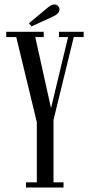

<svg xmlns="http://www.w3.org/2000/svg" viewBox="-20 -843 400 863"><path d="M97 0V-23.5H145.5V-294L53 -676.5H8V-700H176.5V-676.5H138.5L218 -318H200L286 -676.5H245V-700H356V-676.5H311.5L220.5 -304V-23.5H265.5V0ZM122 -724.5 110 -738.5 195.5 -809.5Q202.5 -815.5 210 -819.2Q217.5 -823 224.5 -823Q231 -823 236.5 -819.8Q242 -816.5 245 -810.5Q247.5 -805.5 247.5 -800Q247.5 -790.5 239 -782.2Q230.5 -774 218 -768.5Z"/></svg>

Font: Imbue 48pt
Style: Regular
Weight: 400
Designer: Tyler Finck
Foundry: Etcetera Type Company
Version: Version 1.102